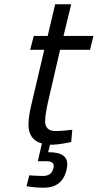

<svg xmlns="http://www.w3.org/2000/svg" viewBox="-20 -668 457 898"><path d="M292 123C306 62 265 44 210 44H205L214 9H216C261 9 313 -4 313 -4L318 -61C318 -61 267 -55 241 -55C205 -55 191 -73 191 -101C191 -123 197 -156 203 -184L261 -435H401L417 -500H277L313 -648H238L203 -500H138L121 -435H187L129 -188C121 -156 113 -117 113 -85C113 -39 135 -7 176 3L157 86H196C218 86 237 91 230 119C223 145 207 155 179 155C154 155 117 152 117 152L104 203C104 203 142 210 184 210C242 210 279 183 292 123Z"/></svg>

Font: RazerF5
Style: Italic
Weight: 400
Foundry: Razer Inc.
Version: Version 2